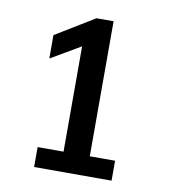

<svg xmlns="http://www.w3.org/2000/svg" viewBox="-63 -752 525 598"><g transform="rotate(10 200.0 -453.0)"><path d="M72 -208ZM84 -271H166V-604L72 -549V-623L195 -698H249V-271H329V-208H84Z"/></g></svg>

Font: Sarabun
Style: Regular
Weight: 400
Designer: Suppakit Chalermlarp | Katatrad Co.,Ltd.
Foundry: Cadson Demak Co.,Ltd.
Version: Version 1.000; ttfautohint (v1.6)